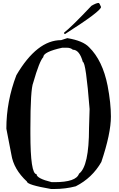

<svg xmlns="http://www.w3.org/2000/svg" viewBox="-20 -1275 812 1311"><path d="M439.5 -1014.6Q545.9 -997.1 587.9 -953.1Q680.7 -862.3 714.8 -689.5Q737.3 -571.3 737.3 -479.5Q737.3 -363.3 671.9 -168.9Q609.4 -59.6 497.1 -2.9Q426.8 15.6 347.7 15.6H329.1Q164.1 -12.7 164.1 -35.2Q73.2 -119.1 57.6 -219.7L23.4 -396.5Q23.4 -583 91.8 -761.7Q232.4 -1001 397.5 -1001ZM187.5 -396.5V-363.3Q187.5 -85.9 229.5 -85.9Q229.5 -56.6 333 -31.2H352.5Q500 -31.2 519.5 -88.9Q587.9 -139.6 587.9 -400.4L591.8 -530.3Q566.4 -851.6 545.9 -851.6Q522.5 -935.5 477.5 -935.5Q461.9 -949.2 435.5 -949.2H405.3Q275.4 -920.9 275.4 -884.8Q249 -857.4 207 -710.9Q187.5 -665 187.5 -396.5ZM653.3 -1254.9Q659.2 -1254.9 669.9 -1227.5Q669.9 -1199.2 424.8 -1043H421.9L418 -1045.9V-1052.7Q464.8 -1087.9 604.5 -1235.4Q637.7 -1254.9 653.3 -1254.9Z"/></svg>

Font: EG Dragon Caps 
Style: Regular
Weight: 400
Designer: Bill Roach / W.K. Roach
Version: Version 1.00 April 18, 2012, initial release